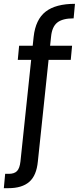

<svg xmlns="http://www.w3.org/2000/svg" viewBox="-68 -787 420 1004"><path d="M317 -691Q259 -691 231.5 -669Q204 -647 199 -595L194 -548H309L302 -474H186L130 57Q123 131 85 164Q47 197 -24 197H-48L-41 122H-22Q7 122 21 107.5Q35 93 39 57L95 -474H25L32 -548H103L108 -595Q118 -685 170.5 -726Q223 -767 324 -767Z"/></svg>

Font: A Bank Premium Regular
Style: Regular
Weight: 400
Designer: Ninad Kale (Devanagari), Jonny Pinhorn (Latin), Htun Naung (Myanmar)
Foundry: Indian Type Foundry
Version: 4.004